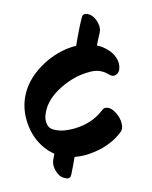

<svg xmlns="http://www.w3.org/2000/svg" viewBox="-94 -912 806 1015"><g transform="rotate(10 308.5 -404.5)"><path d="M456.1 -353.5Q460 -362.3 466.8 -367.2Q473.6 -371.1 482.4 -372.1Q502 -374 525.4 -357.4Q548.8 -340.8 563.5 -317.4Q572.3 -302.7 576.2 -287.1Q577.1 -281.2 577.1 -275.4Q577.1 -266.6 573.2 -257.8Q564.5 -241.2 553.7 -224.6Q543 -208 529.3 -193.4Q497.1 -156.2 451.2 -127.9Q406.2 -98.6 356.4 -85.9Q356.4 -62.5 356.4 -39.1Q355.5 -15.6 355.5 7.8Q355.5 32.2 334 33.2Q332 33.2 330.1 33.2Q311.5 33.2 297.9 26.4Q277.3 14.6 262.7 -6.8Q248 -28.3 248 -52.7Q248 -60.5 248 -68.4Q248 -76.2 248 -84Q208 -93.8 173.8 -116.2Q138.7 -138.7 112.3 -170.9Q68.4 -225.6 51.8 -290Q43.9 -322.3 43.9 -354.5Q43.9 -388.7 52.7 -422.9Q71.3 -495.1 128.9 -564.5Q187.5 -632.8 262.7 -666Q261.7 -703.1 262.7 -741.2Q262.7 -778.3 265.6 -815.4Q266.6 -839.8 286.1 -840.8Q290 -841.8 293 -841.8Q309.6 -841.8 322.3 -834Q342.8 -823.2 358.4 -800.8Q374 -779.3 373 -754.9Q372.1 -738.3 371.1 -720.7Q371.1 -704.1 370.1 -686.5Q386.7 -686.5 403.3 -682.6Q419.9 -678.7 436.5 -671.9Q461.9 -662.1 482.4 -640.6Q503.9 -618.2 507.8 -589.8Q511.7 -567.4 497.1 -551.8Q482.4 -537.1 459 -546.9Q411.1 -566.4 362.3 -544.9Q313.5 -523.4 276.4 -491.2Q240.2 -460 210.9 -418.9Q181.6 -378.9 169.9 -331.1Q165 -308.6 166 -284.2Q166 -259.8 176.8 -240.2Q191.4 -210.9 222.7 -209Q252.9 -207 280.3 -214.8Q335 -230.5 381.8 -265.6Q429.7 -301.8 456.1 -353.5Z"/></g></svg>

Font: TroubleSide
Style: Comic
Weight: 400
Designer: Koroletov
Version: 1_5